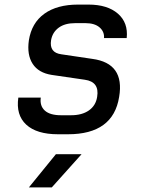

<svg xmlns="http://www.w3.org/2000/svg" viewBox="-20 -578 640 838"><path d="M233 8Q140 8 94.5 -34Q49 -76 60 -152H158Q153 -116 175.5 -95.5Q198 -75 246 -75H290Q338 -75 368 -96Q398 -117 404 -155Q415 -221 350 -230L206 -251Q148 -260 122.5 -299.5Q97 -339 106 -402Q118 -478 173.5 -518Q229 -558 321 -558H366Q449 -558 494.5 -518.5Q540 -479 533 -412H434Q436 -440 414.5 -458.5Q393 -477 353 -477H308Q263 -477 236 -457Q209 -437 203 -403Q194 -348 248 -341L383 -321Q525 -302 500 -155Q474 8 277 8ZM106 240 224 95H336L206 240Z"/></svg>

Font: JetBrains Mono NL Medium
Style: Italic
Weight: 500
Italic angle: -9°
Monospace: yes
Designer: Philipp Nurullin, Konstantin Bulenkov
Foundry: JetBrains
Version: Version 2.305; ttfautohint (v1.8.4.7-5d5b)